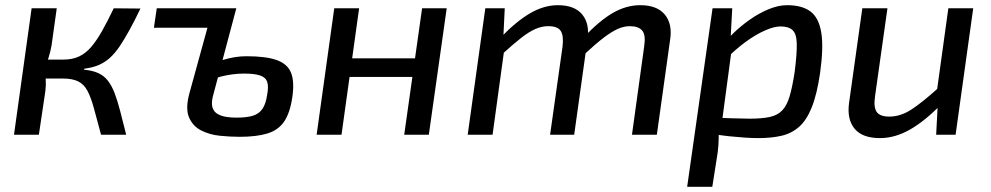

<svg xmlns="http://www.w3.org/2000/svg" viewBox="-20 -520 3824 741"><path d="M522 -487Q500 -441 480.5 -405.5Q461 -370 443 -343Q425 -316 405.5 -298Q386 -280 362 -269.5Q338 -259 306 -255L304 -251Q337 -248 359 -238Q381 -228 396 -209Q411 -190 422 -161.5Q433 -133 443.5 -92.5Q454 -52 467 0H370Q354 -60 342.5 -102Q331 -144 317.5 -169.5Q304 -195 281.5 -206Q259 -217 222 -217L225 -290Q260 -290 286 -302.5Q312 -315 333 -340Q354 -365 374.5 -401.5Q395 -438 419 -488ZM199 -488 179 -345Q175 -322 168 -299.5Q161 -277 152 -253Q155 -234 156.5 -213.5Q158 -193 155 -168L130 0H34L102 -488ZM260 -290 251 -217H134L144 -290Z M892 -488 801 -146Q795 -120 800.5 -104Q806 -88 820 -80Q834 -72 852.5 -69Q871 -66 892 -66Q933 -66 956.5 -73.5Q980 -81 993 -100Q1006 -119 1011 -154Q1017 -185 1011.5 -203Q1006 -221 984.5 -228.5Q963 -236 922 -236Q878 -236 832.5 -224.5Q787 -213 739 -188L748 -249Q795 -275 841.5 -289Q888 -303 931 -303Q1007 -303 1048.5 -288Q1090 -273 1103.5 -238.5Q1117 -204 1108 -144Q1099 -83 1076 -50Q1053 -17 1011 -4.5Q969 8 905 8Q869 8 829 4Q789 0 756.5 -16.5Q724 -33 709.5 -67Q695 -101 711 -160L798 -476ZM892 -488 836 -413H574L585 -488Z M1366 -488 1298 0H1202L1270 -488ZM1591 -295 1581 -223H1323L1333 -295ZM1704 -488 1635 0H1540L1609 -488Z M1928 -488 1922 -364 1929 -350 1881 0H1785L1853 -488ZM2133 -500Q2198 -500 2227.5 -463.5Q2257 -427 2247 -365L2196 0H2103L2151 -340Q2156 -381 2144.5 -400Q2133 -419 2096 -419Q2071 -419 2046 -408Q2021 -397 1991 -373.5Q1961 -350 1917 -310L1911 -374Q1974 -439 2027 -469.5Q2080 -500 2133 -500ZM2451 -500Q2516 -500 2546 -463.5Q2576 -427 2566 -365L2515 0H2419L2466 -340Q2473 -385 2458.5 -402Q2444 -419 2411 -419Q2388 -419 2364.5 -408.5Q2341 -398 2310.5 -375Q2280 -352 2236 -311L2231 -374Q2293 -440 2345 -470Q2397 -500 2451 -500Z M3018 -500Q3075 -500 3107.5 -476Q3140 -452 3149.5 -395Q3159 -338 3145 -238Q3133 -156 3113 -106Q3093 -56 3064 -30.5Q3035 -5 2996 4Q2957 13 2907 13Q2882 13 2853.5 11Q2825 9 2795.5 6Q2766 3 2737.5 -2Q2709 -7 2686 -13L2709 -67Q2763 -65 2805 -63.5Q2847 -62 2873 -62Q2920 -62 2950.5 -68.5Q2981 -75 2999 -94Q3017 -113 3027.5 -148.5Q3038 -184 3047 -243Q3056 -314 3055 -352Q3054 -390 3038.5 -404Q3023 -418 2992 -418Q2968 -418 2932.5 -402.5Q2897 -387 2858 -358.5Q2819 -330 2779 -290L2760 -333Q2779 -361 2808.5 -390Q2838 -419 2873.5 -444Q2909 -469 2946.5 -484.5Q2984 -500 3018 -500ZM2806 -488 2800 -377 2809 -368 2763 -25 2754 -8Q2754 18 2752.5 41.5Q2751 65 2746 93L2729 201H2632L2730 -488Z M3405 -488 3357 -148Q3351 -106 3363.5 -88Q3376 -70 3412 -70Q3456 -70 3498.5 -98Q3541 -126 3603 -182L3614 -119Q3550 -53 3492 -20Q3434 13 3376 13Q3308 13 3278 -23.5Q3248 -60 3257 -124L3308 -488ZM3736 -488 3668 0H3593L3600 -134L3593 -148L3640 -488Z"/></svg>

Font: Exo 2 Medium
Style: Italic
Weight: 500
Italic angle: -8°
Designer: Natanael Gama
Foundry: Natanael Gama
Version: Version 2.010